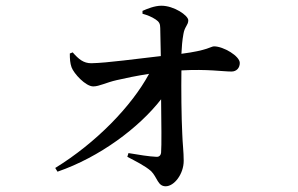

<svg xmlns="http://www.w3.org/2000/svg" viewBox="-20 -602 1040 671"><path d="M181 -2C329 -53 466 -156 543 -255C544 -172 545 -94 543 -69C542 -59 536 -53 526 -54C501 -55 465 -61 429 -67L425 -54C457 -37 486 -23 508 -4C530 18 531 49 559 49C589 49 622 6 622 -40C622 -72 618 -101 617 -134C614 -191 613 -293 614 -356C706 -361 758 -352 789 -352C807 -352 818 -365 818 -382C818 -406 761 -440 728 -440C717 -440 707 -426 614 -414C615 -436 617 -462 621 -483C625 -509 638 -514 638 -531C638 -548 588 -582 544 -582C520 -582 494 -571 478 -564V-554C495 -549 509 -544 524 -534C536 -526 540 -519 540 -504L542 -406C460 -397 355 -382 299 -381C272 -381 255 -395 234 -419L224 -415C224 -396 225 -381 230 -367C238 -345 279 -300 306 -300C327 -300 352 -314 388 -322C418 -329 457 -337 501 -344C440 -231 316 -103 173 -15Z"/></svg>

Font: Noto Serif CJK HK SemiBold
Style: Regular
Weight: 600
Designer: Ryoko NISHIZUKA 西塚涼子 (kana & ideographs); Frank Grießhammer (Latin, Greek & Cyrillic); Wenlong ZHANG 张文龙 (bopomofo); San
Foundry: Adobe
Version: Version 2.001;hotconv 1.1.0;makeotfexe 2.6.0